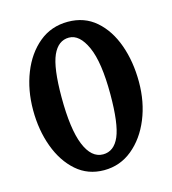

<svg xmlns="http://www.w3.org/2000/svg" viewBox="-96 -682 696 776"><g transform="rotate(-15 252.0 -294.0)"><path d="M473.1 -293.9Q473.1 -210 444.3 -139.9Q415.5 -69.8 364 -27.6Q312.5 14.6 245.6 14.6Q178.2 14.6 130.1 -27.6Q82 -69.8 56.2 -139.9Q30.3 -210 30.3 -293.9Q30.3 -377.9 58.1 -448.2Q85.9 -518.6 137 -560.8Q188 -603 257.8 -603Q326.7 -603 374.8 -561.3Q422.9 -519.5 448 -449.2Q473.1 -378.9 473.1 -293.9ZM348.6 -275.9Q348.6 -409.7 319.3 -474.9Q290 -540 245.6 -540Q200.7 -540 177.7 -488.8Q154.8 -437.5 154.8 -314.9Q154.8 -181.2 181.9 -114.7Q209 -48.3 257.8 -48.3Q303.7 -48.3 326.2 -100.3Q348.6 -152.3 348.6 -275.9Z"/></g></svg>

Font: Namdhinggo
Style: Bold
Weight: 700
Designer: Victor Gaultney
Foundry: SIL International
Version: Version 3.001